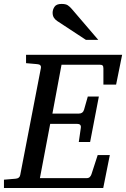

<svg xmlns="http://www.w3.org/2000/svg" viewBox="-35 -947 635 967"><path d="M-15.1 0V-42L43 -46.9Q64 -48.3 66.9 -65.9L170.9 -604Q174.3 -622.6 151.9 -624L96.2 -628.9V-670.9H580.1L549.8 -521H485.8V-602.1Q485.8 -612.8 481.9 -616.9Q478 -621.1 466.8 -621.1H274.9L229 -375H362.8Q382.3 -375 388.2 -394L407.2 -460.9H462.9L418.9 -231.9H361.8L372.1 -303.2Q375 -323.2 353 -323.2H217.8L166 -49.8H400.9Q411.6 -49.8 417.2 -55.4Q422.9 -61 425.8 -69.8L457 -166H518.1L484.9 0ZM460 -746.1H397.9L252.9 -841.3Q242.7 -848.1 236.3 -858.2Q230 -868.2 230 -883.3Q230 -898.4 239.5 -912.8Q249 -927.2 274.9 -927.2Q296.4 -927.2 306.6 -920.2Q316.9 -913.1 326.2 -902.3Z"/></svg>

Font: Charis
Style: Italic
Weight: 400
Italic angle: -11°
Designer: Walt Agee, Miriam Martin, Annie Olsen, Victor Gaultney, Lorna Priest, Alan Ward, Bob Hallissy, Martin Hosken, Sharon Cor
Foundry: SIL Global
Version: Version 7.000